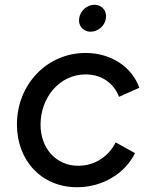

<svg xmlns="http://www.w3.org/2000/svg" viewBox="-20 -773 655 805"><path d="M303 12C412 12 505 -47 546 -131L465 -176C435 -117 378 -78 308 -78C216 -78 150 -150 150 -251C150 -362 228 -461 339 -461C407 -461 458 -423 479 -367L564 -405C534 -491 447 -551 339 -551C178 -551 51 -420 51 -251C51 -99 155 12 303 12ZM312 -696C307 -665 329 -640 360 -640C391 -640 420 -665 424 -696C429 -728 407 -753 376 -753C345 -753 316 -728 312 -696Z"/></svg>

Font: Mluvka Medium
Style: Italic
Weight: 500
Italic angle: -8°
Designer: Modified by Jiří Krblich, Original typeface by Gumpita Rahayu
Foundry: Gumpita Rahayu & Jiří Krblich
Version: Version 2.000;Glyphs 3.1.1 (3134)